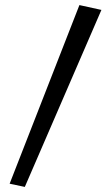

<svg xmlns="http://www.w3.org/2000/svg" viewBox="-20 -733 438 759"><path d="M78.1 5.9 18.1 -6.8 293.9 -712.9 380.9 -693.8Z"/></svg>

Font: Englebert
Style: Regular
Weight: 400
Designer: Astigmatic (AOETI)
Foundry: Astigmatic (AOETI)
Version: Version 1.000